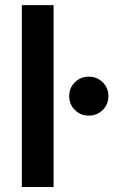

<svg xmlns="http://www.w3.org/2000/svg" viewBox="-20 -748 459 768"><path d="M194.3 -727.5V0H67.4V-727.5ZM335 -285.6Q302.2 -285.6 279.5 -308.1Q256.8 -330.6 256.8 -363.8Q256.8 -396.5 279.5 -418.9Q302.2 -441.4 335 -441.4Q368.2 -441.4 390.9 -418.9Q413.6 -396.5 413.6 -363.8Q413.6 -330.6 390.9 -308.1Q368.2 -285.6 335 -285.6Z"/></svg>

Font: Inter SemiBold
Style: Regular
Weight: 600
Designer: Rasmus Andersson
Foundry: rsms
Version: Version 4.001;git-9221beed3